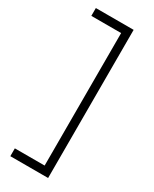

<svg xmlns="http://www.w3.org/2000/svg" viewBox="-227 -754 800 999"><g transform="rotate(30 173.5 -255.0)"><path d="M30 190V143H209V-653H30V-700H257V190Z"/></g></svg>

Font: Mach ExtraLight
Style: Regular
Weight: 250
Version: Version 1.002